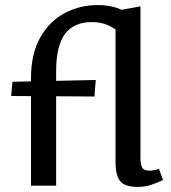

<svg xmlns="http://www.w3.org/2000/svg" viewBox="-20 -731 675 756"><path d="M102 0V-423Q102 -518 138 -582.5Q174 -647 234 -679Q294 -711 365 -711Q410 -711 444 -698.5Q478 -686 507 -670L459 -596Q432 -620 404.5 -632Q377 -644 343 -644Q270 -644 235.5 -597Q201 -550 201 -449V0ZM352 -351 24 -353 29 -409 357 -416ZM522 5Q472 5 453.5 -17.5Q435 -40 435 -91V-688L533 -706V-110Q533 -87 539 -73Q545 -59 568 -59Q575 -59 585 -60.5Q595 -62 606 -66L622 -22Q598 -11 574.5 -3Q551 5 522 5Z"/></svg>

Font: Ysabeau Infant SemiBold
Style: Regular
Weight: 600
Designer: Christian Thalmann (Catharsis Fonts)
Version: Version 2.002; featfreeze: ss01,ss02,lnum